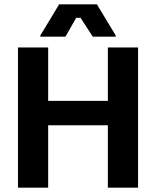

<svg xmlns="http://www.w3.org/2000/svg" viewBox="-20 -870 723 890"><path d="M166.7 -700H283.3L333.3 -787.5H353.3L410 -700H516.7V-705L429.2 -850H254.2L166.7 -705ZM63.3 0H203.3V-289.2H480V0H620V-650H480V-402.5H203.3V-650H63.3Z"/></svg>

Font: Familjen Grotesk GF
Style: Bold
Weight: 700
Designer: Anders Wikstroem, Jonas Baeckman, Matilda Gysing, Kristian Moeller
Foundry: Familjen STHLM AB
Version: Version 2.000; Beta; Release 4; Build 6